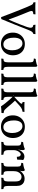

<svg xmlns="http://www.w3.org/2000/svg" viewBox="1512 -2268 766 3829"><g transform="rotate(90 1894.5 -354.0)"><path d="M322 6Q286 -91 249.5 -185.5Q213 -280 178.5 -366Q144 -452 115 -521Q94 -570 82 -594Q70 -618 59 -626Q48 -634 30 -636Q27 -648 26 -659.5Q25 -671 25 -679Q35 -678 49 -677.5Q63 -677 79.5 -676.5Q96 -676 113 -676Q130 -676 146 -676Q178 -676 208 -677Q238 -678 267 -679Q267 -670 265.5 -658Q264 -646 262 -636Q228 -634 212.5 -625.5Q197 -617 199.5 -594.5Q202 -572 222 -526Q249 -462 275 -396Q301 -330 326.5 -262Q352 -194 378 -123H363Q392 -188 418.5 -252Q445 -316 470.5 -381Q496 -446 520 -514Q539 -570 531.5 -600.5Q524 -631 479 -636Q476 -647 475 -659Q474 -671 474 -679Q488 -678 502 -677.5Q516 -677 530 -676.5Q544 -676 559 -676Q582 -676 610.5 -677Q639 -678 661 -679Q661 -668 660 -657.5Q659 -647 656 -636Q624 -628 606.5 -598Q589 -568 570 -518Q520 -389 467.5 -258.5Q415 -128 361 2Q351 4 342.5 5Q334 6 322 6Z M857 9Q789 9 738 -20.5Q687 -50 659 -103.5Q631 -157 631 -229Q631 -297 660 -351Q689 -405 740 -436Q791 -467 857 -467Q928 -467 978.5 -437Q1029 -407 1056 -353.5Q1083 -300 1083 -229Q1083 -160 1054.5 -106.5Q1026 -53 975.5 -22Q925 9 857 9ZM865 -39Q925 -39 954 -88.5Q983 -138 983 -217Q983 -279 964.5 -324.5Q946 -370 915 -394.5Q884 -419 847 -419Q789 -419 760.5 -372Q732 -325 732 -250Q732 -182 748.5 -135Q765 -88 795 -63.5Q825 -39 865 -39Z M1149 3Q1149 -7 1150 -18.5Q1151 -30 1154 -40Q1194 -40 1208.5 -58.5Q1223 -77 1223 -127V-575Q1223 -598 1218.5 -614Q1214 -630 1198 -638Q1182 -646 1148 -646Q1148 -657 1150 -666Q1152 -675 1157 -683Q1172 -683 1199.5 -688Q1227 -693 1253 -700.5Q1279 -708 1291 -717Q1300 -714 1306.5 -705Q1313 -696 1313 -677V-127Q1313 -77 1326.5 -58.5Q1340 -40 1372 -40Q1375 -30 1376 -17Q1377 -4 1377 3Q1359 2 1340.5 1.5Q1322 1 1302.5 0.5Q1283 0 1264 0Q1245 0 1224.5 0.5Q1204 1 1184.5 1.5Q1165 2 1149 3Z M1448 3Q1448 -7 1449 -18.5Q1450 -30 1453 -40Q1493 -40 1507.5 -58.5Q1522 -77 1522 -127V-575Q1522 -598 1517.5 -614Q1513 -630 1497 -638Q1481 -646 1447 -646Q1447 -657 1449 -666Q1451 -675 1456 -683Q1471 -683 1498.5 -688Q1526 -693 1552 -700.5Q1578 -708 1590 -717Q1599 -714 1605.5 -705Q1612 -696 1612 -677V-127Q1612 -77 1625.5 -58.5Q1639 -40 1671 -40Q1674 -30 1675 -17Q1676 -4 1676 3Q1658 2 1639.5 1.5Q1621 1 1601.5 0.5Q1582 0 1563 0Q1544 0 1523.5 0.5Q1503 1 1483.5 1.5Q1464 2 1448 3Z M1747 3Q1747 -7 1748 -18.5Q1749 -30 1752 -40Q1792 -40 1806.5 -58.5Q1821 -77 1821 -127V-575Q1821 -598 1816.5 -614Q1812 -630 1796 -638Q1780 -646 1746 -646Q1746 -657 1748 -666Q1750 -675 1755 -683Q1770 -683 1797.5 -688Q1825 -693 1851 -700.5Q1877 -708 1889 -717Q1898 -714 1904.5 -705Q1911 -696 1911 -677V-127Q1911 -77 1924.5 -58.5Q1938 -40 1970 -40Q1973 -30 1974 -17Q1975 -4 1975 3Q1949 2 1920 1Q1891 0 1862 0Q1843 0 1822.5 0.5Q1802 1 1782.5 1.5Q1763 2 1747 3ZM2103 9Q2080 -26 2043 -73Q2006 -120 1964.5 -167Q1923 -214 1887 -249L1886 -233L1985 -323Q2019 -354 2034 -373Q2049 -392 2049 -403Q2049 -411 2041 -415Q2033 -419 2020 -419Q2017 -429 2015.5 -439Q2014 -449 2014 -460Q2035 -459 2054 -458.5Q2073 -458 2089 -458Q2105 -458 2118 -458Q2135 -458 2160 -458Q2185 -458 2212 -460Q2212 -450 2210.5 -438.5Q2209 -427 2205 -418Q2185 -418 2167 -412Q2149 -406 2128.5 -393Q2108 -380 2083 -357L1973 -257L1971 -289Q2006 -253 2042.5 -211.5Q2079 -170 2132 -106Q2152 -82 2166.5 -69Q2181 -56 2197 -50.5Q2213 -45 2236 -43Q2236 -29 2235 -18.5Q2234 -8 2231 0Q2207 0 2186 1Q2165 2 2145 4Q2125 6 2103 9Z M2507 9Q2439 9 2388 -20.5Q2337 -50 2309 -103.5Q2281 -157 2281 -229Q2281 -297 2310 -351Q2339 -405 2390 -436Q2441 -467 2507 -467Q2578 -467 2628.5 -437Q2679 -407 2706 -353.5Q2733 -300 2733 -229Q2733 -160 2704.5 -106.5Q2676 -53 2625.5 -22Q2575 9 2507 9ZM2515 -39Q2575 -39 2604 -88.5Q2633 -138 2633 -217Q2633 -279 2614.5 -324.5Q2596 -370 2565 -394.5Q2534 -419 2497 -419Q2439 -419 2410.5 -372Q2382 -325 2382 -250Q2382 -182 2398.5 -135Q2415 -88 2445 -63.5Q2475 -39 2515 -39Z M2974 -147Q2974 -104 2983 -81Q2992 -58 3011.5 -50Q3031 -42 3063 -40Q3066 -32 3067 -21Q3068 -10 3068 3Q3053 2 3032.5 1.5Q3012 1 2988.5 0.5Q2965 0 2942 0Q2907 0 2868 1Q2829 2 2810 3Q2810 -10 2811 -21Q2812 -32 2815 -40Q2841 -42 2856.5 -49.5Q2872 -57 2878 -75.5Q2884 -94 2884 -127V-227H2974ZM2974 -293V-214H2884V-325L2974 -423Q2974 -388 2968 -361Q2962 -334 2957 -307ZM2952 -301Q2963 -329 2969 -347Q2975 -365 2982 -377Q3004 -412 3034 -435Q3064 -458 3103 -458Q3141 -458 3172 -434Q3169 -418 3167.5 -397Q3166 -376 3165.5 -355Q3165 -334 3165 -316Q3156 -313 3140.5 -310Q3125 -307 3108 -307Q3106 -355 3092.5 -370Q3079 -385 3059 -385Q3041 -385 3021.5 -365.5Q3002 -346 2988 -314Q2974 -282 2974 -243ZM2884 -214V-325Q2884 -348 2879 -363.5Q2874 -379 2858 -387Q2842 -395 2809 -396Q2809 -407 2811 -416Q2813 -425 2818 -433Q2849 -435 2889 -445Q2929 -455 2952 -467Q2961 -464 2967.5 -454.5Q2974 -445 2974 -423Z M3303 -214V-325Q3303 -348 3298 -363.5Q3293 -379 3277 -387Q3261 -395 3228 -396Q3228 -407 3230 -416Q3232 -425 3237 -433Q3268 -435 3308 -445Q3348 -455 3371 -467Q3380 -464 3386.5 -454.5Q3393 -445 3393 -423ZM3689 -127Q3689 -75 3703.5 -57.5Q3718 -40 3748 -40Q3751 -31 3752 -20.5Q3753 -10 3753 3Q3731 2 3703 1Q3675 0 3644 0Q3624 0 3602 0.5Q3580 1 3560 1.5Q3540 2 3525 3Q3525 -10 3526 -21Q3527 -32 3530 -40Q3566 -40 3582.5 -58.5Q3599 -77 3599 -127V-279Q3599 -350 3572.5 -375.5Q3546 -401 3506 -401Q3480 -401 3454 -384.5Q3428 -368 3410.5 -331.5Q3393 -295 3393 -234V-127Q3393 -77 3408 -58.5Q3423 -40 3462 -40Q3465 -31 3466 -20.5Q3467 -10 3467 3Q3453 2 3433 1.5Q3413 1 3390.5 0.5Q3368 0 3348 0Q3328 0 3306 0.5Q3284 1 3264 1.5Q3244 2 3229 3Q3229 -10 3230 -21Q3231 -32 3234 -40Q3273 -40 3288 -58.5Q3303 -77 3303 -127V-325L3393 -423Q3393 -411 3391.5 -396Q3390 -381 3386 -364Q3389 -369 3392 -375.5Q3395 -382 3401 -390Q3418 -413 3455.5 -437.5Q3493 -462 3546 -462Q3584 -462 3616.5 -446.5Q3649 -431 3669 -395.5Q3689 -360 3689 -299Z"/></g></svg>

Font: Vollkorn
Style: Regular
Weight: 400
Designer: Friedrich Althausen
Foundry: Friedrich Althausen
Version: Version 4.104